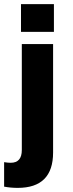

<svg xmlns="http://www.w3.org/2000/svg" viewBox="-31 -750 353 933"><path d="M71 -595V-730H231V-595ZM55 163Q21 163 -11 157V38Q7 41 21 41Q75 41 75 -21V-536H227V-9Q227 163 55 163Z"/></svg>

Font: Quicksand
Style: Bold
Weight: 700
Version: Version 3.000